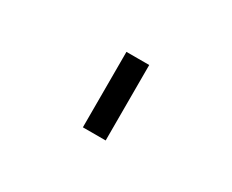

<svg xmlns="http://www.w3.org/2000/svg" viewBox="-53 -905 707 584"><g transform="rotate(30 300.0 -612.5)"><path d="M260 -480H340V-745H260Z"/></g></svg>

Font: Kode Mono
Style: Regular
Weight: 400
Monospace: yes
Designer: Isa Ozler
Foundry: Kadena LLC
Version: Version 1.000;gftools[0.9.28]